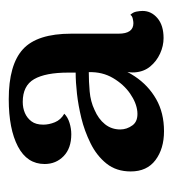

<svg xmlns="http://www.w3.org/2000/svg" viewBox="2 -760 395 439"><g transform="rotate(-90 199.5 -540.5)"><path d="M332 -364Q314 -364 296.5 -372Q279 -380 267 -394.5Q255 -409 253.5 -430Q252 -451 265 -476L270 -515L273 -497Q265 -461 244.5 -430Q224 -399 192.5 -381Q161 -363 119 -363Q79 -363 53 -382.5Q27 -402 27 -439Q27 -472 45 -494.5Q63 -517 91.5 -531Q120 -545 149 -552Q178 -559 204.5 -562Q231 -565 253 -565V-582Q253 -634 238 -660Q223 -686 186 -686Q172 -686 160.5 -681Q149 -676 141.5 -666Q134 -656 134 -639Q134 -626 139.5 -612.5Q145 -599 159 -591Q151 -583 138 -579Q125 -575 112 -575Q80 -575 62 -592.5Q44 -610 44 -636Q44 -676 84 -697Q124 -718 192 -718Q271 -718 306.5 -685.5Q342 -653 342 -575V-467Q342 -433 366 -433Q370 -433 376.5 -434.5Q383 -436 385 -440Q391 -434 392.5 -426Q394 -418 394 -412Q394 -392 377.5 -378Q361 -364 332 -364ZM164 -424Q184 -426 205 -440.5Q226 -455 240.5 -479.5Q255 -504 254 -535Q233 -535 210 -533Q187 -531 168 -522Q147 -513 135 -498Q123 -483 123 -463Q123 -448 132.5 -435Q142 -422 164 -424Z"/></g></svg>

Font: Arima SemiBold
Style: Regular
Weight: 600
Designer: Joana Correia and Natanael Gama
Foundry: NDISCOVER
Version: Version 1.101;gftools[0.9.23]